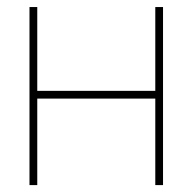

<svg xmlns="http://www.w3.org/2000/svg" viewBox="-20 -536 558 556"><path d="M440.4 -250.5H80.1V-272.9H440.4ZM87.9 0H65.4V-515.6H87.9ZM452.1 0H429.7V-515.6H452.1Z"/></svg>

Font: Intratopia Thin
Style: Regular
Weight: 100
Designer: Rasmus Andersson
Foundry: rsms
Version: Version 3.000;Glyphs 3.2.3 (3260)